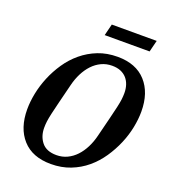

<svg xmlns="http://www.w3.org/2000/svg" viewBox="-156 -992 1005 1121"><g transform="rotate(20 346.0 -431.5)"><path d="M301 -48Q337 -48 367.5 -62.5Q398 -77 422 -102.5Q446 -128 463.5 -162.5Q481 -197 491 -238Q509 -310 520.5 -356Q532 -402 539 -433Q546 -464 548.5 -484Q551 -504 551 -524Q551 -551 543.5 -574Q536 -597 521 -614Q506 -631 483.5 -640.5Q461 -650 430 -650Q394 -650 363.5 -635.5Q333 -621 309 -595.5Q285 -570 267.5 -535.5Q250 -501 240 -460Q222 -388 210.5 -342Q199 -296 192 -265Q185 -234 182.5 -214Q180 -194 180 -174Q180 -121 209.5 -84.5Q239 -48 301 -48ZM288 12Q173 12 111.5 -56.5Q50 -125 50 -242Q50 -289 60.5 -341.5Q71 -394 92.5 -446Q114 -498 146.5 -546Q179 -594 223 -630.5Q267 -667 321.5 -688.5Q376 -710 443 -710Q557 -710 619 -641.5Q681 -573 681 -456Q681 -409 670.5 -356.5Q660 -304 638 -252Q616 -200 583.5 -152Q551 -104 507.5 -67.5Q464 -31 409 -9.5Q354 12 288 12ZM345 -875H624L606 -803H327Z"/></g></svg>

Font: IBM Plex Serif SmBld
Style: Italic
Weight: 600
Italic angle: -14°
Designer: Mike Abbink, Paul van der Laan, Pieter van Rosmalen
Foundry: Bold Monday
Version: Version 3.001